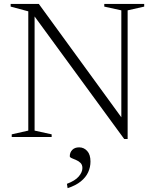

<svg xmlns="http://www.w3.org/2000/svg" viewBox="-20 -695 784 974"><path d="M123.5 -32.5V-637.5L34 -661.5V-675H177L617 -70.5L595.5 -40V-642.5L509 -661.5V-675H711.5V-661.5L627.5 -642.5V10H610L140.5 -632L155.5 -642.5V-32.5L242 -13.5V0H39.5V-13.5ZM319.5 237.5Q361 222 379.5 200.2Q398 178.5 398 157.5Q398 141 388.5 131.5Q379 122 366 116.8Q353 111.5 343.5 107.2Q334 103 334 97.5Q334 78.5 346.5 65.5Q359 52.5 381.5 52.5Q405.5 52.5 422.2 70.8Q439 89 439 124.5Q439 153 427.2 178.8Q415.5 204.5 390 225.2Q364.5 246 323 259.5Z"/></svg>

Font: Newsreader 24pt Light
Style: Regular
Weight: 300
Designer: Hugues Gentile
Foundry: Production Type
Version: Version 1.003